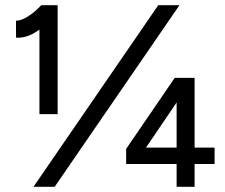

<svg xmlns="http://www.w3.org/2000/svg" viewBox="-20 -720 868 740"><path d="M132 -661.5 139.2 -700H202.2V-280H132ZM139.2 -700.2 184.8 -653.8Q147.5 -613.5 112.2 -593Q76.8 -572.5 41.7 -575V-640.3Q61.3 -639.8 88.2 -656.9Q115 -674 139.2 -700.2ZM590 -700H671.7L190.7 0H109ZM466.2 -146.2 653.5 -420 697.7 -379.5 519.2 -116.5ZM466.2 -146.2 508.5 -151H807V-87.8H466.2ZM660.7 -378.8 653.7 -420H730V0H660.7Z"/></svg>

Font: Oak Sans Light
Style: Regular
Weight: 400
Designer: Erik Kennedy, Walven
Foundry: Erik Kennedy, Walven
Version: Version 1.100;Glyphs 3.1.2 (3151)